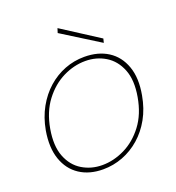

<svg xmlns="http://www.w3.org/2000/svg" viewBox="-127 -784 822 898"><g transform="rotate(-20 284.0 -335.0)"><path d="M235 12Q167 12 119 -19.5Q71 -51 50.5 -110Q30 -169 44 -251Q55 -312 82 -360.5Q109 -409 147.5 -443Q186 -477 232.5 -495Q279 -513 330 -513Q399 -513 447.5 -482Q496 -451 517 -392Q538 -333 523 -251Q512 -189 485 -140.5Q458 -92 419 -58Q380 -24 333 -6Q286 12 235 12ZM238 -8Q295 -8 350 -35Q405 -62 446 -116Q487 -170 501 -251Q515 -331 493.5 -385Q472 -439 427.5 -466Q383 -493 328 -493Q271 -493 216.5 -466Q162 -439 121 -385Q80 -331 66 -251Q52 -170 73 -116Q94 -62 138.5 -35Q183 -8 238 -8ZM439 -543 252 -660 259 -682 444 -563Z"/></g></svg>

Font: DM Sans 17pt Thin
Style: Italic
Weight: 250
Italic angle: -10°
Version: Version 4.004;gftools[0.9.30]